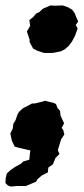

<svg xmlns="http://www.w3.org/2000/svg" viewBox="-45 -535 308 707"><path d="M9 5 -1 -16 -7 -43 2 -62 4 -79 12 -92 20 -115 25 -123 39 -136 73 -154H83L112 -161L121 -164L132 -161L153 -156L161 -152L167 -137L176 -127L178 -109L184 -96L191 -81L182 -64L188 -56L192 -40L180 -22L168 18L174 32L159 47L150 70L133 82L131 100L109 111L93 125L88 134L50 150H16L-5 152L-16 148L-25 139L-24 121L-20 104L-6 91L10 80L32 68L40 60L63 53L65 32L67 19L50 15L27 10ZM117 -340 93 -348 77 -356 64 -380V-389L54 -419L66 -440L63 -461L77 -472L89 -486L99 -490L113 -503L141 -515L156 -514L186 -515L206 -508L221 -499L231 -485L235 -473L243 -456L234 -443L241 -430L231 -403L220 -382L208 -366L193 -353L179 -346L149 -340Z"/></svg>

Font: Winky Rough
Style: Bold Italic
Weight: 700
Italic angle: -8.97852°
Designer: Simon Atzbach
Foundry: typofactur
Version: Version 1.206; ttfautohint (v1.8.4.7-5d5b)